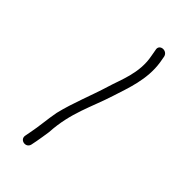

<svg xmlns="http://www.w3.org/2000/svg" viewBox="3 -225 467 467"><g transform="rotate(-45 236.5 9.0)"><path d="M42 -19 57 -16C68 -14 80 -12 94 -10C165 -6 210 20 267 38C305 50 353 69 405 61L422 58C439 54 436 27 418 32L401 35C351 45 307 23 273 13C230 0 186 -19 140 -30C114 -35 86 -37 62 -42L46 -45C30 -47 26 -23 42 -19ZM94 -10C94 -10 93 -10 93 -10C93 -10 94 -10 94 -10Z"/></g></svg>

Font: Stray Cat
Style: LtCn
Weight: 300
Version: Version 1.0